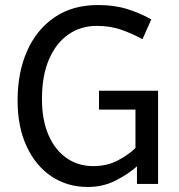

<svg xmlns="http://www.w3.org/2000/svg" viewBox="-20 -732 714 764"><path d="M329 12Q248 12 185 -30Q122 -72 86 -149.5Q50 -227 50 -332Q50 -444 88 -529.5Q126 -615 197.5 -663.5Q269 -712 370 -712Q435 -712 486 -696Q537 -680 582 -655L547 -576Q505 -599 461.5 -614Q418 -629 365 -629Q302 -629 253 -595.5Q204 -562 175.5 -497Q147 -432 147 -338Q147 -254 173 -194.5Q199 -135 245 -103Q291 -71 351 -71Q407 -71 450.5 -94.5Q494 -118 519 -143V-296H374V-371H609V0H525V-70Q490 -39 440 -13.5Q390 12 329 12Z"/></svg>

Font: ABeeZee
Style: Regular
Weight: 400
Designer: Anja Meiners
Foundry: Anja Meiners
Version: Version 1.003; ttfautohint (v1.8.3)